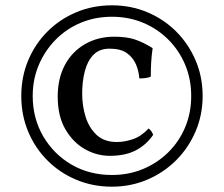

<svg xmlns="http://www.w3.org/2000/svg" viewBox="-20 -591 842 722"><path d="M401 -571Q472 -571 534 -545Q596 -519 642.5 -472.5Q689 -426 715.5 -364Q742 -302 742 -230Q742 -159 715.5 -97Q689 -35 642.5 11.5Q596 58 534 84.5Q472 111 401 111Q329 111 267 85Q205 59 158.5 12.5Q112 -34 86 -96Q60 -158 60 -230Q60 -302 86 -364Q112 -426 158.5 -472.5Q205 -519 267 -545Q329 -571 401 -571ZM410 -453Q456 -453 487.5 -442.5Q519 -432 554 -410Q550 -383 548.5 -356.5Q547 -330 547 -303Q540 -299 527 -297.5Q514 -296 504 -296Q502 -323 491.5 -348.5Q481 -374 457.5 -391Q434 -408 392 -408Q354 -408 331.5 -385Q309 -362 299 -323.5Q289 -285 289 -239Q289 -193 302 -151.5Q315 -110 343.5 -83.5Q372 -57 419 -57Q448 -57 479.5 -67.5Q511 -78 539 -108Q545 -103 549 -97.5Q553 -92 556 -84Q530 -46 490.5 -25.5Q451 -5 393 -5Q344 -5 299.5 -30Q255 -55 226 -104.5Q197 -154 197 -228Q197 -296 224 -346.5Q251 -397 299.5 -425Q348 -453 410 -453ZM401 -528Q338 -528 284 -505.5Q230 -483 189.5 -442Q149 -401 126 -347Q103 -293 103 -230Q103 -146 142.5 -78.5Q182 -11 249 28Q316 67 401 67Q464 67 518 44.5Q572 22 613 -18.5Q654 -59 676.5 -113Q699 -167 699 -230Q699 -293 676.5 -347Q654 -401 613 -442Q572 -483 518 -505.5Q464 -528 401 -528Z"/></svg>

Font: Vollkorn
Style: Regular
Weight: 400
Designer: Friedrich Althausen
Foundry: Friedrich Althausen
Version: Version 4.104